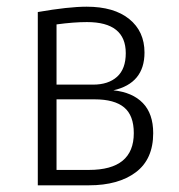

<svg xmlns="http://www.w3.org/2000/svg" viewBox="-20 -554 535 574"><path d="M438 -156Q438 -78 386 -39Q334 0 246 0H93V-518Q185 -534 239 -534Q321 -534 366.5 -497Q412 -460 412 -397Q412 -305 319 -284Q376 -278 407 -246Q438 -214 438 -156ZM149 -481V-301H258Q304 -301 330 -324.5Q356 -348 356 -395Q356 -488 240 -488Q200 -488 149 -481ZM380 -156Q380 -209 351 -233Q322 -257 263 -257H149V-46H246Q380 -46 380 -156Z"/></svg>

Font: Fira Sans Condensed Light
Style: Regular
Weight: 300
Width: 3
Designer: bBox Type GmbH & Carrois Corporate GbR & Edenspiekermann AG
Foundry: bBox Type GmbH & Carrois Corporate GbR & Edenspiekermann AG
Version: Version 4.301